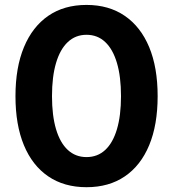

<svg xmlns="http://www.w3.org/2000/svg" viewBox="-20 -758 710 788"><path d="M335 10.3Q243.2 10.3 178 -34.2Q112.8 -78.6 78.1 -162.1Q43.5 -245.6 43.5 -363.3Q43.5 -481 78.4 -564.7Q113.3 -648.4 178.2 -693.1Q243.2 -737.8 335 -737.8Q426.8 -737.8 492.2 -692.9Q557.6 -647.9 592.3 -564.5Q627 -481 627 -363.3Q627 -245.6 592.3 -162.1Q557.6 -78.6 492.4 -34.2Q427.2 10.3 335 10.3ZM335 -113.3Q380.4 -113.3 411.9 -142.6Q443.4 -171.9 460 -227.8Q476.6 -283.7 476.6 -363.3Q476.6 -443.4 460 -499.5Q443.4 -555.7 411.9 -585.4Q380.4 -615.2 335 -615.2Q290 -615.2 258.3 -585.4Q226.6 -555.7 210 -499.5Q193.4 -443.4 193.4 -363.3Q193.4 -283.7 210 -227.8Q226.6 -171.9 258.3 -142.6Q290 -113.3 335 -113.3Z"/></svg>

Font: Inter 17pt
Style: Bold
Weight: 700
Version: Version 4.001;git-66647c0bb